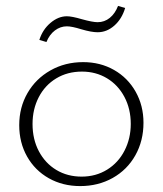

<svg xmlns="http://www.w3.org/2000/svg" viewBox="-20 -625 551 649"><path d="M45 -202Q45 -262 73 -310.5Q101 -359 150.5 -387Q200 -415 261 -415Q319 -415 365.5 -388.5Q412 -362 438.5 -315Q465 -268 465 -210Q465 -149 437.5 -100Q410 -51 361 -23.5Q312 4 251 4Q192 4 145 -22.5Q98 -49 71.5 -96Q45 -143 45 -202ZM422 -206Q422 -257 400.5 -297.5Q379 -338 341.5 -360.5Q304 -383 257 -383Q208 -383 170 -360Q132 -337 111 -296.5Q90 -256 90 -206Q90 -154 111.5 -113.5Q133 -73 170.5 -50.5Q208 -28 256 -28Q304 -28 342 -51.5Q380 -75 401 -116Q422 -157 422 -206ZM113 -490Q124 -525 150.5 -547.5Q177 -570 206 -570Q223 -570 257 -560Q293 -550 310 -550Q333 -550 351 -564.5Q369 -579 379 -605L403 -598Q392 -561 366.5 -538.5Q341 -516 310 -516Q289 -516 255 -526Q223 -536 206 -536Q184 -536 165.5 -522Q147 -508 137 -483Z"/></svg>

Font: Ysabeau Light
Style: Regular
Weight: 300
Designer: Christian Thalmann (Catharsis Fonts)
Version: Version 0.003